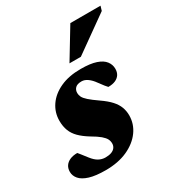

<svg xmlns="http://www.w3.org/2000/svg" viewBox="-174 -792 858 920"><g transform="rotate(-30 255.0 -332.0)"><path d="M67.5 -125Q71.5 -120 79 -111Q86.5 -102 103.5 -79.5Q121 -57 138.2 -47.8Q155.5 -38.5 174.5 -38.5Q194 -38.5 207.5 -43.5Q221 -48.5 228.2 -58.2Q235.5 -68 235.5 -81Q235.5 -94 229.8 -105.5Q224 -117 208 -130.8Q192 -144.5 160 -163Q129 -182 109 -202Q89 -222 79.8 -246Q70.5 -270 70.5 -301Q70.5 -347 96 -384.2Q121.5 -421.5 169 -443.5Q216.5 -465.5 282.5 -465.5Q335.5 -465.5 367.2 -454.8Q399 -444 413.2 -425.2Q427.5 -406.5 427.5 -383.5Q427.5 -364.5 419 -351.5Q410.5 -338.5 394.5 -331.5Q378.5 -324.5 355 -324.5Q350.5 -329 342.8 -338.5Q335 -348 320.5 -368Q306.5 -388 290 -400Q273.5 -412 256.5 -412Q232.5 -412 221.8 -401.2Q211 -390.5 211 -373.5Q211 -362 216.5 -351Q222 -340 238.5 -325.2Q255 -310.5 287.5 -288Q320 -265.5 338.8 -244.8Q357.5 -224 365.5 -202.5Q373.5 -181 373.5 -157Q373.5 -109.5 345.2 -70.5Q317 -31.5 265.8 -8.2Q214.5 15 145.5 15Q90 15 56.2 4.5Q22.5 -6 7 -24Q-8.5 -42 -8.5 -64Q-8.5 -83 0.5 -96.5Q9.5 -110 26.5 -117.5Q43.5 -125 67.5 -125ZM250 -515.5 350 -680.5H517L509.5 -655.5L313 -515.5Z"/></g></svg>

Font: Newsreader 16pt 16pt ExtraBold
Style: Italic
Weight: 800
Italic angle: -17°
Version: Version 1.003